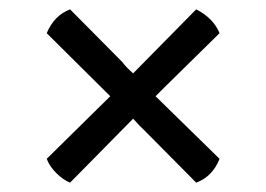

<svg xmlns="http://www.w3.org/2000/svg" viewBox="-20 -496 570 411"><path d="M265 -242 130 -105Q115 -111 100.5 -125.5Q86 -140 80 -156L216 -290Q192 -314 80 -425Q96 -463 130 -476L242 -363Q249 -353 265 -339L400 -476Q437 -457 450 -425Q337 -314 331 -308Q322 -299 313 -290L450 -156Q435 -118 400 -105L288 -218Q280 -225 265 -242Z"/></svg>

Font: Signika
Style: Light
Weight: 300
Designer: Anna Giedrys
Foundry: Anna Giedrys
Version: Version 1.001